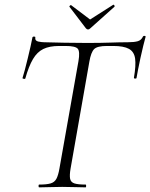

<svg xmlns="http://www.w3.org/2000/svg" viewBox="-20 -807 647 827"><path d="M149 0Q146 0 146 -6Q146 -12 149 -12Q181 -12 198 -17Q215 -22 223 -37Q231 -52 236 -81L318 -544Q325 -585 315 -597Q305 -609 262 -609H235Q193 -609 166.5 -596Q140 -583 122 -552.5Q104 -522 89 -469Q88 -466 82 -467.5Q76 -469 77 -471Q81 -483 87 -506Q93 -529 99.5 -555.5Q106 -582 111.5 -606.5Q117 -631 120 -647Q122 -650 127.5 -649.5Q133 -649 132 -646Q130 -631 145 -628Q160 -625 171 -625Q208 -624 257.5 -623Q307 -622 354 -622Q414 -622 455 -623.5Q496 -625 530 -625Q558 -625 573.5 -629.5Q589 -634 596 -650Q598 -653 603 -652.5Q608 -652 607 -648Q603 -634 597 -609.5Q591 -585 585 -557.5Q579 -530 574.5 -506.5Q570 -483 568 -471Q567 -468 561.5 -468.5Q556 -469 557 -473Q566 -525 562 -554.5Q558 -584 535.5 -596.5Q513 -609 468 -609H441Q399 -609 385.5 -595.5Q372 -582 365 -542L284 -81Q279 -52 282 -37Q285 -22 300.5 -17Q316 -12 349 -12Q351 -12 351 -6Q351 0 349 0Q329 0 304 -1Q279 -2 248 -2Q220 -2 194.5 -1Q169 0 149 0ZM350 -685 279 -778Q278 -780 281.5 -783Q285 -786 286 -785L368 -723L467 -786Q470 -788 472.5 -784Q475 -780 473 -778L369 -685Q359 -675 350 -685Z"/></svg>

Font: Cormorant Garamond Light Light
Style: Italic
Weight: 300
Italic angle: -10°
Version: Version 4.001